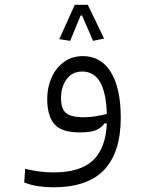

<svg xmlns="http://www.w3.org/2000/svg" viewBox="-20 -573 626 816"><path d="M206.5 223.1Q174.8 223.1 142.1 218.3Q109.4 213.4 83 202.6L86.9 144.5Q119.6 152.3 147.9 156Q176.3 159.7 208 159.7Q321.3 159.7 375.5 108.2Q429.7 56.6 434.1 -48.8L423.8 -48.3Q412.6 -31.7 390.6 -21Q368.7 -10.3 318.4 -10.3Q241.7 -10.3 211.2 -45.4Q180.7 -80.6 180.7 -152.8Q180.7 -201.2 199 -242.7Q217.3 -284.2 251.5 -309.3Q285.6 -334.5 333 -334.5Q409.2 -334.5 451.2 -266.4Q493.2 -198.2 493.2 -72.8Q493.2 74.2 422.9 148.7Q352.5 223.1 206.5 223.1ZM434.1 -88.9Q428.7 -269 330.1 -269Q286.6 -269 262.9 -236.1Q239.3 -203.1 239.3 -156.2Q239.3 -111.8 259.8 -93.3Q280.3 -74.7 336.4 -74.7Q362.8 -74.7 386.7 -78.9Q410.6 -83 434.1 -88.9ZM353 -552.7 422.4 -409.2 375.5 -399.4 328.6 -507.3H322.8L278.3 -399.4L231.9 -406.7L297.9 -552.7Z"/></svg>

Font: CaskaydiaMono NF Light
Style: Regular
Weight: 300
Designer: Aaron Bell
Foundry: Saja Typeworks
Version: Version 2111.001; ttfautohint (v1.8.4);Nerd Fonts 3.1.1